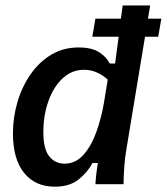

<svg xmlns="http://www.w3.org/2000/svg" viewBox="-20 -687 622 716"><path d="M184.2 9.2Q111.7 9.2 70 -42.1Q28.3 -93.3 28.3 -190Q28.3 -249.2 45 -306.2Q61.7 -363.3 93.8 -409.6Q125.8 -455.8 170.8 -482.9Q215.8 -510 273.3 -510Q322.5 -510 350 -492.1Q377.5 -474.2 389.2 -450H409.2L422.5 -550H324.2L335.8 -617.5H430.8L437.5 -666.7H540L531.7 -617.5H581.7L570 -550H520.8L451.7 -132.5Q445.8 -100 443.3 -63.3Q440.8 -26.7 440.8 0H335.8Q336.7 -16.7 339.2 -38.3Q341.7 -60 345 -79.2H325Q307.5 -45.8 273.8 -18.3Q240 9.2 184.2 9.2ZM220.8 -76.7Q261.7 -76.7 290.8 -109.2Q320 -141.7 338.8 -193.3Q357.5 -245 367.5 -302.5L381.7 -390Q365 -405.8 342.5 -416.2Q320 -426.7 293.3 -426.7Q247.5 -426.7 213.3 -394.6Q179.2 -362.5 160.4 -309.6Q141.7 -256.7 141.7 -194.2Q141.7 -130.8 163.8 -103.8Q185.8 -76.7 220.8 -76.7Z"/></svg>

Font: Familjen Grotesk GF Medium
Style: Italic
Weight: 500
Designer: Anders Wikstroem, Jonas Baeckman, Matilda Gysing, Kristian Moeller
Foundry: Familjen STHML AB
Version: Version 2.000; Beta; Release 4; Build 6